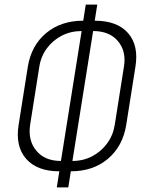

<svg xmlns="http://www.w3.org/2000/svg" viewBox="-20 -790 640 835"><path d="M227 25 238 -45Q141 -45 93.5 -99.5Q46 -154 61 -247L101 -500Q116 -592 180.5 -646Q245 -700 342 -700L353 -770H403L392 -700Q490 -700 537 -646Q584 -592 569 -500L529 -247Q514 -154 449.5 -99.5Q385 -45 288 -45L277 25ZM245 -90 335 -655Q288 -655 249 -635Q210 -615 184 -580Q158 -545 151 -500L111 -247Q101 -179 138 -134.5Q175 -90 245 -90ZM295 -90Q342 -90 381 -110.5Q420 -131 446 -166.5Q472 -202 479 -247L519 -500Q530 -567 493 -611Q456 -655 385 -655Z"/></svg>

Font: NKDuy Mono Thin
Style: Italic
Weight: 100
Italic angle: -9°
Monospace: yes
Designer: NKDuy
Foundry: NKDuy
Version: Version 2.251; ttfautohint (v1.8.4.7-5d5b)